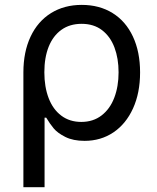

<svg xmlns="http://www.w3.org/2000/svg" viewBox="-20 -573 652 797"><path d="M319.3 -552.7Q392.6 -552.7 447.3 -518.8Q502 -484.9 531.7 -421.4Q561.5 -357.9 561.5 -272.5Q561.5 -187.5 532.2 -123Q502.9 -58.6 450.7 -23.4Q398.4 11.7 331.1 11.7Q283.7 11.7 251.5 -4.4Q219.2 -20.5 203.1 -39.8Q187 -59.1 171.9 -84.5H165V204.1H77.1V-272.5Q77.1 -357.4 106.9 -420.9Q136.7 -484.4 191.7 -518.6Q246.6 -552.7 319.3 -552.7ZM472.2 -272.9Q472.2 -330.6 455.1 -376Q438 -421.4 403.6 -447.8Q369.1 -474.1 318.8 -474.1Q269.5 -474.1 234.9 -449.2Q200.2 -424.3 182.1 -379.2Q164.1 -334 164.1 -272.9Q164.1 -212.4 181.9 -165.8Q199.7 -119.1 234.4 -93Q269 -66.9 317.4 -66.9Q366.7 -66.9 401.6 -93.8Q436.5 -120.6 454.3 -167.2Q472.2 -213.9 472.2 -272.9Z"/></svg>

Font: Inter RS Variable
Style: Regular
Weight: 400
Designer: Rasmus Andersson (customised by Maria Ramos and Noel Pretorius)
Foundry: rsms
Version: Version 3.001;Glyphs 3.2.3 (3260)